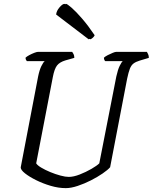

<svg xmlns="http://www.w3.org/2000/svg" viewBox="-20 -972 789 992"><path d="M320 0Q282 0 241.5 -12Q201 -24 166 -41.5Q131 -59 109 -76.5Q87 -94 87 -107L177 -577Q184 -611 194 -631Q204 -651 211 -656H119Q117 -658 114.5 -662.5Q112 -667 112 -674Q118 -680 131 -687Q144 -694 157 -699Q170 -704 176 -704H353Q356 -700 360 -692.5Q364 -685 364 -673L318 -660Q288 -651 274.5 -633.5Q261 -616 253 -574L167 -128Q173 -118 193 -106Q213 -94 239.5 -83Q266 -72 292 -65Q318 -58 335 -58Q360 -58 392 -70.5Q424 -83 452.5 -99.5Q481 -116 493 -128L581 -577Q589 -613 598.5 -632Q608 -651 614 -656H524Q522 -657 519.5 -662Q517 -667 517 -674Q523 -680 536.5 -687Q550 -694 562.5 -699Q575 -704 580 -704H739Q741 -700 745 -692.5Q749 -685 749 -673L702 -659Q682 -653 670 -644Q658 -635 651 -617Q644 -599 637 -566L549 -108Q537 -94 510 -75.5Q483 -57 449.5 -40Q416 -23 381.5 -11.5Q347 0 320 0ZM438 -769 270 -897Q272 -916 287.5 -934Q303 -952 313 -952Q314 -952 317 -950Q319 -952 321 -952Q327 -952 350 -932Q373 -912 404.5 -875.5Q436 -839 469 -790Q467 -784 460 -777.5Q453 -771 447 -769L443 -771Q441 -770 438 -769Z"/></svg>

Font: Texturina Light
Style: Italic
Weight: 300
Italic angle: -11°
Designer: Guillermo Torres Carreño
Foundry: Omnibus-Type
Version: Version 1.002; ttfautohint (v1.8.3)